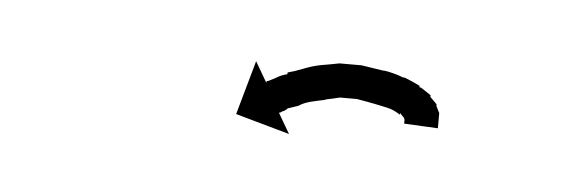

<svg xmlns="http://www.w3.org/2000/svg" viewBox="-23 -270 345 113"><g transform="rotate(5 149.5 -213.0)"><path d="M216 -204Q216 -204 216 -204Q216 -204 216 -204Q216 -204 216 -204Q216 -204 216 -204Q216 -204 216 -205Q216 -205 216 -205Q216 -205 216 -205Q216 -205 216 -204.5Q216 -204 216 -204Q216 -205 216 -206Q216 -206 216 -206Q216 -206 216 -205Q216 -205 216 -205Q216 -205 216 -205Q216 -206 216 -206Q216 -206 216 -206Q216 -206 216 -206Q216 -206 216 -205.5Q216 -205 216 -205Q216 -206 215 -207Q215 -207 215.5 -207Q216 -207 216 -206Q216 -206 216 -206Q216 -206 216 -206Q215 -207 213 -209Q213 -209 213 -208.5Q213 -208 213 -208Q213 -208 213 -208Q213 -208 213 -208Q210 -210 207 -211Q207 -211 207 -211Q207 -211 207 -211Q207 -211 207 -211Q207 -211 207 -211Q203 -212 198 -213Q198 -213 198 -213Q198 -213 198 -213Q198 -213 198 -213Q198 -213 198 -213Q193 -214 187 -215Q187 -215 187 -215Q187 -215 187 -215Q187 -215 187 -215Q187 -215 187 -215Q181 -215 177 -215Q177 -215 177 -215Q177 -215 177 -215Q177 -215 177 -215Q177 -215 177 -215Q173 -214 168 -213Q168 -213 168 -213Q168 -213 168 -213Q169 -213 169 -213Q169 -213 169 -213Q164 -212 160 -211Q160 -211 160 -211Q160 -211 160 -211Q160 -211 160 -211Q160 -211 160 -211Q156 -210 153 -208Q153 -208 153 -208Q153 -208 153 -208Q153 -208 153 -208Q153 -208 153 -208Q150 -207 147 -206Q147 -206 147 -206Q147 -206 147 -206Q147 -206 147 -206Q147 -206 147 -206Q145 -204 144 -204Q144 -204 144 -204Q144 -204 144 -204Q144 -204 144 -204Q144 -204 144 -204Q143 -203 142 -203L149 -191L117 -200L126 -232L133 -220Q133 -221 134 -221Q134 -221 134 -221Q134 -221 134 -221Q134 -221 134 -221Q134 -221 134 -221Q136 -222 138 -223Q138 -223 138 -223Q138 -223 138 -223Q138 -223 138 -223Q138 -223 138 -223Q141 -225 145 -226Q145 -226 145 -226.5Q145 -227 145 -227Q145 -227 145 -227Q145 -227 145 -227Q149 -228 154 -230Q154 -230 154 -230Q154 -230 154 -230Q154 -230 154 -230Q154 -230 154 -230Q159 -232 164 -233Q164 -233 164 -233Q164 -233 164 -233Q164 -233 164 -233Q164 -233 164 -233Q170 -234 175 -235Q175 -235 175 -235Q175 -235 175 -235Q175 -235 175.5 -235Q176 -235 176 -235Q181 -235 188 -235Q188 -235 188 -235Q188 -235 188 -235Q188 -235 188 -235Q188 -235 188 -235Q195 -234 201 -233Q201 -233 201 -233Q201 -233 201 -233Q201 -233 201.5 -233Q202 -233 202 -233Q208 -232 213 -230Q213 -230 213 -230Q213 -230 213 -230Q214 -230 214 -230Q214 -230 214 -230Q219 -228 223 -226Q223 -226 223 -226Q223 -226 223 -226Q223 -225 223.5 -225Q224 -225 224 -225Q227 -223 230 -221Q230 -221 230 -220.5Q230 -220 230 -220Q230 -220 230 -220Q230 -220 230 -220Q232 -218 234 -216Q234 -216 234 -215.5Q234 -215 234 -215Q234 -215 234 -215Q234 -215 234 -215Q235 -213 236 -211Q236 -211 236 -210.5Q236 -210 236 -210Q236 -210 236 -210Q236 -210 236 -210Q236 -208 236 -206Q236 -206 236 -206Q236 -206 236 -206Q236 -206 236 -206Q236 -206 236 -206Q236 -204 236 -203Q236 -203 236 -203Q236 -203 236 -203Q236 -203 236 -203Q236 -203 236 -203Q236 -203 236 -202L216 -203Q216 -204 216 -204Z"/></g></svg>

Font: FRB American Cursive Just Arrows Black
Style: Bold Italic
Weight: 900
Italic angle: -25°
Version: Version 2.0;Modular Font Editor K font №1